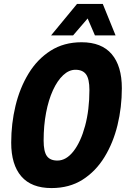

<svg xmlns="http://www.w3.org/2000/svg" viewBox="-20 -941 640 977"><path d="M242 16Q140 16 88.5 -43.5Q37 -103 37 -215Q37 -312 59 -403Q81 -494 125.5 -567Q170 -640 237.5 -683Q305 -726 395 -726Q497 -726 548.5 -665.5Q600 -605 600 -492Q600 -395 578 -304.5Q556 -214 511.5 -141.5Q467 -69 400 -26.5Q333 16 242 16ZM272 -124Q317 -124 354 -171.5Q391 -219 413 -300.5Q435 -382 435 -483Q435 -539 418 -562.5Q401 -586 364 -586Q331 -586 301.5 -558.5Q272 -531 249.5 -482Q227 -433 214.5 -367.5Q202 -302 202 -226Q202 -170 218.5 -147Q235 -124 272 -124ZM240 -761 372 -921H503L568 -761H463L426 -847L352 -761Z"/></svg>

Font: Geist Mono ExtraBold
Style: Italic
Weight: 800
Italic angle: -12°
Monospace: yes
Designer: Basement.studio, Andrés Briganti, Mateo Zaragoza
Foundry: Basement.studio, Vercel, Andrés Briganti, Guido Ferreyra, Mateo Zaragoza
Version: Version 1.500; ttfautohint (v1.8.4.7-5d5b)